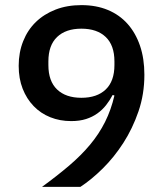

<svg xmlns="http://www.w3.org/2000/svg" viewBox="-20 -730 640 750"><path d="M544 -438Q544 -362 521 -295Q498 -228 462 -172Q426 -116 381.5 -72Q337 -28 294 0H144Q203 -43 250 -83Q297 -123 332 -165Q367 -207 390.5 -254Q414 -301 427 -357L420 -359Q409 -338 394.5 -319.5Q380 -301 360.5 -287Q341 -273 316 -265Q291 -257 258 -257Q214 -257 176.5 -272Q139 -287 111.5 -315.5Q84 -344 68.5 -383.5Q53 -423 53 -473Q53 -525 70.5 -569Q88 -613 120 -644Q152 -675 197 -692.5Q242 -710 298 -710Q356 -710 401.5 -691Q447 -672 478.5 -636.5Q510 -601 527 -551Q544 -501 544 -438ZM298 -348Q359 -348 393 -380.5Q427 -413 427 -476V-490Q427 -553 393 -585.5Q359 -618 298 -618Q237 -618 203 -585.5Q169 -553 169 -490V-476Q169 -413 203 -380.5Q237 -348 298 -348Z"/></svg>

Font: IBM Plex Sans Thai Medm
Style: Regular
Weight: 500
Designer: Mike Abbink, Paul van der Laan, Pieter van Rosmalen, Ben Mitchell, Mark Frömberg
Foundry: Bold Monday
Version: Version 1.2